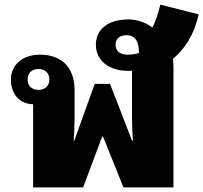

<svg xmlns="http://www.w3.org/2000/svg" viewBox="-20 -809 878 829"><path d="M123 0H339L421 -219H425L513 0H729V-518C729 -531 728 -543 727 -555C777 -598 817 -655 838 -747L672 -789C663 -749 652 -717 638 -690C610 -712 572 -725 533 -725C449 -725 394 -684 394 -616C394 -549 449 -503 533 -503C539 -503 544 -503 550 -504V-298C550 -266 552 -232 554 -202H550L455 -447H389L301 -202H298C300 -232 302 -266 302 -298V-419C302 -527 237 -573 153 -573C73 -573 27 -525 27 -466C27 -409 59 -360 123 -359ZM530 -573C499 -573 479 -588 479 -616C479 -641 496 -657 526 -657C566 -657 580 -627 580 -580C562 -575 548 -573 530 -573ZM146 -421C119 -421 99 -437 99 -466C99 -495 119 -511 146 -511C173 -511 193 -495 193 -466C193 -436 173 -421 146 -421Z"/></svg>

Font: Noto Sans Thai Looped Black
Style: Regular
Weight: 900
Designer: Sasikarn Vongin, Ben Mitchell
Foundry: The Fontpad Ltd
Version: Version 1.001